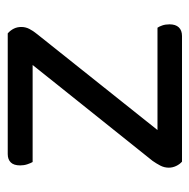

<svg xmlns="http://www.w3.org/2000/svg" viewBox="-17 -486 502 509"><g transform="rotate(-90 234.5 -231.0)"><path d="M93 0H61Q54 -6 49.5 -15.5Q45 -25 45 -35Q45 -47 50.5 -57.5Q56 -68 63 -78L370 -462H401Q409 -455 413.5 -446Q418 -437 418 -426Q418 -415 413 -405Q408 -395 399 -384ZM390 -462V-396H60Q57 -401 54 -410Q51 -419 51 -429Q51 -446 59 -454Q67 -462 81 -462ZM67 0V-65H416Q419 -61 422 -52.5Q425 -44 425 -33Q425 -17 417 -8.5Q409 0 394 0Z"/></g></svg>

Font: Baloo Paaji 2
Style: Regular
Weight: 400
Designer: Shuchita Grover, Noopur Datye and Ek Type
Foundry: Ek Type
Version: Version 1.700